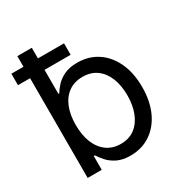

<svg xmlns="http://www.w3.org/2000/svg" viewBox="-172 -855 941 993"><g transform="rotate(-30 298.5 -358.5)"><path d="M322.8 11.2Q276.9 11.2 245.6 -3.9Q214.4 -19 194.6 -40.8Q174.8 -62.5 162.6 -82.5H155.8V0H71.8V-727.5H158.2V-452.1H163.1Q174.8 -471.7 194.1 -492.7Q213.4 -513.7 244.6 -528.6Q275.9 -543.5 322.3 -543.5Q390.1 -543.5 441.7 -509.5Q493.2 -475.6 522.2 -413.3Q551.3 -351.1 551.3 -267.1Q551.3 -182.6 522.5 -120.1Q493.7 -57.6 442.1 -23.2Q390.6 11.2 322.8 11.2ZM309.6 -66.4Q358.9 -66.4 393.1 -92Q427.2 -117.7 445.3 -163.1Q463.4 -208.5 463.4 -267.6Q463.4 -326.7 445.6 -371.3Q427.7 -416 393.3 -441.2Q358.9 -466.3 309.6 -466.3Q260.3 -466.3 225.6 -441.4Q190.9 -416.5 173.1 -372.1Q155.3 -327.6 155.3 -267.6Q155.3 -208 173.3 -162.6Q191.4 -117.2 226.1 -91.8Q260.7 -66.4 309.6 -66.4ZM-0.5 -595.7V-664.1H314V-595.7Z"/></g></svg>

Font: Inter 20pt
Style: Regular
Weight: 400
Version: Version 4.001;git-66647c0bb